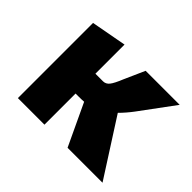

<svg xmlns="http://www.w3.org/2000/svg" viewBox="-105 -593 746 746"><g transform="rotate(45 267.5 -220.0)"><path d="M332 0 251 -172Q241 -171 220 -171H205V0H59V-413L205 -440V-280H247Q262 -280 272.5 -293Q283 -306 298 -343L335 -426H522L418 -285Q397 -257 374 -234L524 0Z"/></g></svg>

Font: Ysabeau Ultrabold
Style: Regular
Weight: 800
Designer: Christian Thalmann (Catharsis Fonts)
Version: Version 0.003